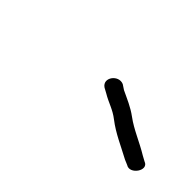

<svg xmlns="http://www.w3.org/2000/svg" viewBox="-19 -790 337 337"><g transform="rotate(45 149.0 -622.0)"><path d="M291.2 -601 282 -606C260.7 -619 238.4 -627.3 220 -641C206.4 -651.1 191.8 -657 177.2 -664L168.1 -670C151.4 -677.1 134.1 -653.4 149.9 -643L159.1 -638C174.5 -628.8 186.8 -626.4 201.4 -615C220.3 -600.3 244 -590.2 264.7 -579L274.1 -575C288.6 -565.4 309 -594.7 291.2 -601Z"/></g></svg>

Font: MewTooHand
Style: CondIta
Weight: 400
Designer: Mew Too, Robert Jablonski
Version: Version 0.77